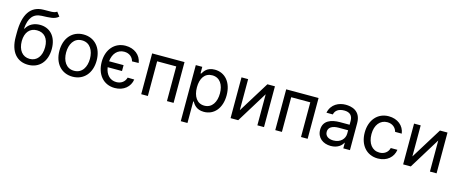

<svg xmlns="http://www.w3.org/2000/svg" viewBox="-49 -1513 5930 2480"><g transform="rotate(15 2916.5 -273.0)"><path d="M527 -694.6 484.4 -749.6C448.9 -720.5 390.6 -730.1 303.3 -727.3C134.2 -723.4 50.1 -596.9 50.1 -352.3V-295.5C50.1 -93.8 148.4 11.4 296.5 11.4C443.9 11.4 541.2 -94.5 541.2 -265.3C541.2 -436.1 443.5 -527.3 315 -527.3C239 -527.3 169.7 -495.7 133.2 -427.6H126.4C137.8 -567.8 190.3 -641.3 305 -645.2C406.6 -649.5 477.6 -647 527 -694.6ZM139.9 -264.9C141.7 -382.1 200.3 -448.9 295.1 -448.9C392.4 -448.9 451.7 -382.1 451.7 -264.9C451.7 -144.5 392.8 -67.5 296.5 -67.5C199.6 -67.5 139.9 -145.2 139.9 -264.9Z M890.6 11.4C1039.8 11.4 1139.6 -100.9 1139.6 -269.9C1139.6 -440.3 1039.8 -552.6 890.6 -552.6C741.5 -552.6 641.7 -440.3 641.7 -269.9C641.7 -100.9 741.5 11.4 890.6 11.4ZM731.2 -269.9C731.2 -378.2 781.6 -474.1 890.6 -474.1C999.6 -474.1 1050.1 -378.2 1050.1 -269.9C1050.1 -161.9 999.6 -67.5 890.6 -67.5C781.6 -67.5 731.2 -161.9 731.2 -269.9Z M1490.8 -303.6H1296.9C1306.8 -407.3 1367.2 -473.4 1455.3 -473.4C1528.1 -473.4 1570.7 -429 1583.5 -378.9L1672.2 -381C1657.3 -484 1570 -552.6 1453.8 -552.6C1305 -552.6 1206.7 -436.1 1206.7 -272.7C1206.7 -105.5 1302.2 11.4 1455.3 11.4C1576.3 11.4 1657 -62.1 1671.9 -159.8L1583.5 -161.6C1567.8 -103.3 1519.9 -67.8 1455.3 -67.8C1370.7 -67.8 1312.9 -128.2 1299 -224.8H1490.8Z M1807.9 0H1896.7V-463.8H2152V0H2240.8V-545.5H1807.9Z M2391.7 204.5H2481.2V-84.2H2487.9C2506.7 -52.9 2543 11 2646.7 11C2782.3 11 2877.5 -97.3 2877.5 -271.3C2877.5 -444.6 2782 -552.6 2645.6 -552.6C2540.1 -552.6 2506.7 -488.3 2487.9 -458.5H2478.3V-545.5H2391.7ZM2479.8 -272.7C2479.8 -392.8 2532.7 -473.4 2632.5 -473.4C2736.2 -473.4 2787.6 -386 2787.6 -272.7C2787.6 -158 2735.1 -67.8 2632.5 -67.8C2533.7 -67.8 2479.8 -151.3 2479.8 -272.7Z M3091.6 -130V-545.5H3002.8V0H3105.1L3361.2 -415.5V0H3449.9V-545.5H3349.1Z M3600.5 0H3689.3V-463.8H3944.6V0H4033.4V-545.5H3600.5Z M4344.5 12.4C4438.6 12.4 4488.3 -37.3 4506 -73.9H4510.3V0H4599.1V-360.1C4599.1 -529.8 4469.1 -552.6 4394.9 -552.6C4308.6 -552.6 4205.3 -509.2 4180.8 -388.8L4266 -388.1C4277 -441.1 4320 -475.5 4397.7 -475.5C4472.7 -475.5 4509.9 -436.1 4509.9 -368.3V-315.7H4381.7C4267 -315.7 4158.7 -279.5 4158.7 -154.5C4158.7 -47.9 4240.8 12.4 4344.5 12.4ZM4247.5 -151.3C4247.5 -213.4 4303.3 -241.5 4381.7 -241.8H4509.9V-197.1C4509.9 -130 4456.3 -65 4359.7 -65C4294.7 -65 4247.5 -94.5 4247.5 -151.3Z M4973.4 11.4C5096.2 11.4 5176.8 -63.6 5190.3 -162.6H5101.6C5086.6 -103 5037.6 -67.8 4973.4 -67.8C4876.4 -67.8 4813.9 -148.1 4813.9 -272.7C4813.9 -394.5 4877.8 -473.7 4973.4 -473.7C5045.8 -473.7 5089.1 -429 5101.6 -378.9H5190.3C5176.8 -483.3 5089.5 -552.6 4971.9 -552.6C4822.8 -552.6 4724.4 -436.1 4724.4 -269.9C4724.4 -106.5 4818.9 11.4 4973.4 11.4Z M5399.1 -130V-545.5H5310.4V0H5412.6L5668.7 -415.5V0H5757.5V-545.5H5656.6Z"/></g></svg>

Font: Margiela Sans Text
Style: Regular
Weight: 400
Designer: Stefan Endress, Andreas Faust
Version: Version 1.100;FEAKit 1.0